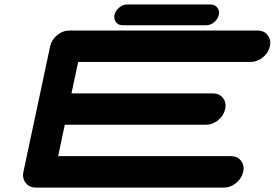

<svg xmlns="http://www.w3.org/2000/svg" viewBox="-20 -847 1241 867"><path d="M1022.5 -142.1Q1051.8 -142.1 1067.9 -121.6Q1080.1 -106.4 1080.1 -86.9Q1080.1 -79.6 1078.1 -71.3Q1071.8 -42 1046.6 -21Q1021.5 0 992.2 0H141.6Q112.3 0 96.2 -21Q84 -36.1 84 -55.7Q84 -63 85.9 -71.3L206.5 -638.2Q212.9 -667.5 238 -688.2Q263.2 -709 292.5 -709H1143.1Q1172.4 -709 1188.5 -688.5Q1200.7 -673.3 1200.7 -653.8Q1200.7 -646.5 1198.7 -638.2Q1192.4 -608.9 1167.2 -588.1Q1142.1 -567.4 1112.8 -567.4H333L302.7 -425.3H940.9Q970.2 -425.3 986.8 -404.8Q998.5 -389.6 998.5 -370.6Q998.5 -362.8 996.6 -354.5Q990.7 -325.2 965.3 -304.4Q939.9 -283.7 910.6 -283.7H272.5L242.7 -142.1ZM931.2 -826.7Q950.2 -826.7 960.9 -813Q969.2 -802.7 969.2 -790Q969.2 -785.2 967.8 -779.8Q963.9 -760.3 947 -746.6Q930.2 -732.9 911.1 -732.9H534.2Q514.6 -732.9 503.9 -746.6Q496.1 -756.8 496.1 -770Q496.1 -774.4 497.1 -779.8Q501.5 -798.8 518.1 -812.7Q534.7 -826.7 554.2 -826.7Z"/></svg>

Font: Robtronika
Style: Italic
Weight: 400
Italic angle: -12°
Designer: GGBot
Version: 1.00